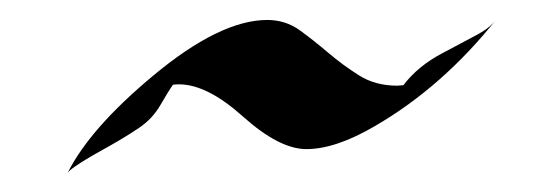

<svg xmlns="http://www.w3.org/2000/svg" viewBox="-20 -453 570 201"><path d="M396 -363.3 402.3 -363.8Q417.5 -383.8 442.9 -397.2Q468.3 -410.6 480.5 -417.2Q492.7 -423.8 499.5 -432.6Q443.4 -362.3 373 -321.3Q331.5 -296.9 300.8 -296.9Q272.5 -296.9 234.6 -330.8Q196.8 -364.7 167.5 -364.7Q163.6 -364.7 161.1 -364.3Q156.2 -357.4 147.9 -343Q139.6 -328.6 125.5 -319.1Q111.3 -309.6 95.7 -300.8Q54.7 -278.3 50.8 -272Q74.2 -318.8 140.6 -374Q210.4 -432.1 259.8 -432.1Q278.8 -432.1 293.7 -421.4Q308.6 -410.6 323.7 -397.7Q338.9 -384.8 356 -374Q373 -363.3 396 -363.3Z"/></svg>

Font: Fondamento
Style: Regular
Weight: 400
Version: Version 1.000